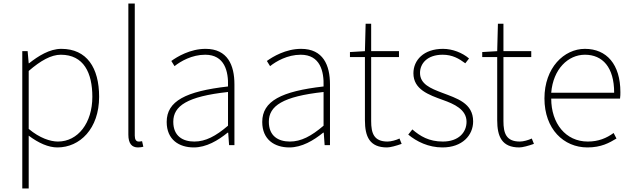

<svg xmlns="http://www.w3.org/2000/svg" viewBox="-20 -814 3542 1077"><path d="M105 243H141V46V-53C197 -11 252 13 302 13C428 13 536 -92 536 -271C536 -434 467 -540 324 -540C258 -540 195 -500 143 -459H141L135 -527H105ZM305 -20C263 -20 203 -39 141 -91V-416C208 -474 267 -507 321 -507C450 -507 498 -405 498 -271C498 -124 417 -20 305 -20Z M754 13C769 13 775 11 784 9L777 -22C766 -20 762 -20 758 -20C744 -20 736 -31 736 -53V-794H700V-59C700 -8 720 13 754 13Z M1067 13C1137 13 1203 -26 1257 -70H1260L1265 0H1295V-341C1295 -448 1257 -540 1133 -540C1047 -540 974 -496 941 -472L959 -443C993 -470 1056 -507 1131 -507C1240 -507 1262 -414 1259 -329C1022 -302 915 -247 915 -130C915 -30 985 13 1067 13ZM1070 -20C1006 -20 952 -50 952 -131C952 -220 1030 -273 1259 -298V-109C1190 -50 1133 -20 1070 -20Z M1603 13C1673 13 1739 -26 1793 -70H1796L1801 0H1831V-341C1831 -448 1793 -540 1669 -540C1583 -540 1510 -496 1477 -472L1495 -443C1529 -470 1592 -507 1667 -507C1776 -507 1798 -414 1795 -329C1558 -302 1451 -247 1451 -130C1451 -30 1521 13 1603 13ZM1606 -20C1542 -20 1488 -50 1488 -131C1488 -220 1566 -273 1795 -298V-109C1726 -50 1669 -20 1606 -20Z M2151 13C2169 13 2202 4 2233 -7L2221 -37C2202 -28 2174 -20 2154 -20C2077 -20 2062 -67 2062 -135V-494H2218V-527H2062V-681H2031L2027 -527L1943 -522V-494H2027V-140C2027 -48 2053 13 2151 13Z M2462 13C2573 13 2634 -55 2634 -133C2634 -236 2543 -262 2459 -294C2396 -318 2336 -342 2336 -405C2336 -457 2376 -507 2463 -507C2518 -507 2555 -485 2590 -459L2611 -486C2574 -518 2518 -540 2465 -540C2356 -540 2299 -476 2299 -403C2299 -312 2385 -282 2465 -253C2527 -231 2597 -200 2597 -131C2597 -71 2552 -20 2464 -20C2386 -20 2337 -50 2293 -88L2270 -59C2317 -20 2383 13 2462 13Z M2893 13C2911 13 2944 4 2975 -7L2963 -37C2944 -28 2916 -20 2896 -20C2819 -20 2804 -67 2804 -135V-494H2960V-527H2804V-681H2773L2769 -527L2685 -522V-494H2769V-140C2769 -48 2795 13 2893 13Z M3275 13C3353 13 3398 -13 3438 -37L3422 -68C3382 -39 3337 -20 3277 -20C3153 -20 3072 -122 3072 -261H3458C3460 -275 3460 -286 3460 -297C3460 -453 3383 -540 3261 -540C3144 -540 3034 -434 3034 -262C3034 -90 3142 13 3275 13ZM3072 -294C3083 -427 3167 -507 3261 -507C3360 -507 3425 -437 3425 -294Z"/></svg>

Font: Harano Aji Gothic K1 ExtraLight
Style: Regular
Weight: 250
Foundry: Masamichi Hosoda
Version: HaranoAjiGothicK1-ExtraLight version 20230610;ttx 4.39.4